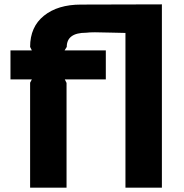

<svg xmlns="http://www.w3.org/2000/svg" viewBox="-20 -860 845 880"><path d="M722 -840V0H555V-709Q541 -709 490.5 -710.5Q440 -712 415 -712Q390 -712 375 -710Q286 -710 286 -645L276 -629H465V-496H277L285 -480V0H118V-481L126 -496H28V-629H126L118 -645Q118 -737 181.5 -788Q245 -839 351 -839Z"/></svg>

Font: Sinkin Sans 700 Bold
Style: Bold
Weight: 700
Designer: Keith Bates
Foundry: K-Type
Version: Sinkin Sans (version 1.0)  by Keith Bates   •   © 2014   www